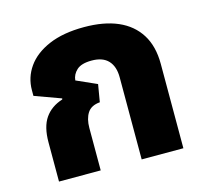

<svg xmlns="http://www.w3.org/2000/svg" viewBox="-86 -659 809 756"><g transform="rotate(-15 318.0 -281.0)"><path d="M65 0V-160Q65 -223 89.5 -258.5Q114 -294 161 -309L162 -313L55 -352V-375Q55 -427 85 -469.5Q115 -512 173.5 -537Q232 -562 317 -562Q398 -562 454.5 -537.5Q511 -513 541.5 -464.5Q572 -416 572 -344V0H402V-335Q402 -379 379.5 -403Q357 -427 312 -427Q270 -427 251 -409.5Q232 -392 230 -368L313 -331L301 -260Q265 -257 250 -233.5Q235 -210 235 -173V0Z"/></g></svg>

Font: Noto Sans Thai ExtraBold
Style: Regular
Weight: 800
Version: Version 2.001